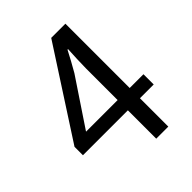

<svg xmlns="http://www.w3.org/2000/svg" viewBox="-206 -850 967 967"><g transform="rotate(-45 277.5 -366.5)"><path d="M340 0H426V-202H524V-275H426V-733H325L20 -262V-202H340ZM340 -275H115L282 -525C303 -561 323 -598 341 -633H345C343 -596 340 -536 340 -500Z"/></g></svg>

Font: ChiuKong Gothic CL
Style: Regular
Weight: 400
Designer: Ryoko NISHIZUKA 西塚涼子 (kana, bopomofo & ideographs); Paul D. Hunt (Latin, Greek & Cyrillic); Sandoll Communications 산돌커뮤니
Foundry: Adobe
Version: Version 1.300